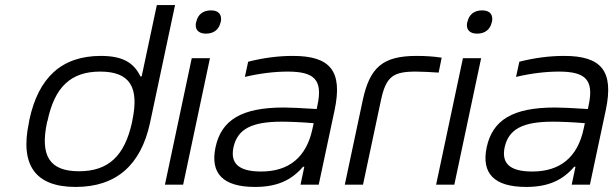

<svg xmlns="http://www.w3.org/2000/svg" viewBox="-20 -730 2424 759"><path d="M96 -256 94 -244C59 -78 119 9 279 9C440 9 537 -78 573 -244L672 -710H600L540 -428H535C510 -480 468 -509 379 -509C224 -509 132 -424 96 -256ZM166 -247 168 -253C196 -385 259 -447 376 -447C494 -447 531 -385 503 -253L502 -247C473 -115 410 -53 292 -53C175 -53 138 -115 166 -247Z M738 -500 632 0H704L810 -500ZM755 -642C749 -615 763 -597 794 -597C826 -597 846 -614 852 -642L853 -644C858 -672 845 -689 814 -689C782 -689 762 -672 756 -644Z M1138 -509C1079 -509 1020 -501 961 -486L948 -426C1007 -440 1066 -447 1117 -447C1221 -447 1257 -416 1235 -314L1232 -299C1170 -303 1127 -305 1102 -305C934 -305 855 -255 832 -148C810 -44 862 9 988 9C1073 9 1131 -16 1178 -71H1183L1168 0H1240L1303 -296C1335 -449 1286 -509 1138 -509ZM903 -148C919 -220 975 -249 1094 -249C1125 -249 1174 -247 1220 -243L1215 -220C1191 -108 1122 -52 1012 -52C921 -52 890 -86 903 -148Z M1624 -447C1646 -447 1684 -445 1714 -443L1726 -502C1694 -507 1661 -509 1627 -509C1493 -509 1442 -464 1414 -334L1343 0H1415L1486 -334C1506 -427 1533 -447 1624 -447Z M1810 -500 1704 0H1776L1882 -500ZM1827 -642C1821 -615 1835 -597 1866 -597C1898 -597 1918 -614 1924 -642L1925 -644C1930 -672 1917 -689 1886 -689C1854 -689 1834 -672 1828 -644Z M2210 -509C2151 -509 2092 -501 2033 -486L2020 -426C2079 -440 2138 -447 2189 -447C2293 -447 2329 -416 2307 -314L2304 -299C2242 -303 2199 -305 2174 -305C2006 -305 1927 -255 1904 -148C1882 -44 1934 9 2060 9C2145 9 2203 -16 2250 -71H2255L2240 0H2312L2375 -296C2407 -449 2358 -509 2210 -509ZM1975 -148C1991 -220 2047 -249 2166 -249C2197 -249 2246 -247 2292 -243L2287 -220C2263 -108 2194 -52 2084 -52C1993 -52 1962 -86 1975 -148Z"/></svg>

Font: LT Wave Text Light Italic
Style: Regular
Weight: 300
Designer: Daniel Lyons
Version: Version 2.5 (Glyphs App)